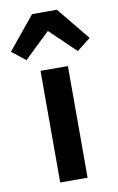

<svg xmlns="http://www.w3.org/2000/svg" viewBox="-134 -835 545 884"><g transform="rotate(-10 139.0 -393.0)"><path d="M74 0V-522H202V0ZM197 -786 323 -632 259 -582 139 -697 19 -582 -45 -632 81 -786Z"/></g></svg>

Font: IBM Plex Sans Thai Looped SemiBold
Style: Regular
Weight: 600
Designer: Mike Abbink, Paul van der Laan, Pieter van Rosmalen, Ben Mitchell, Mark Frömberg
Foundry: Bold Monday
Version: Version 1.1